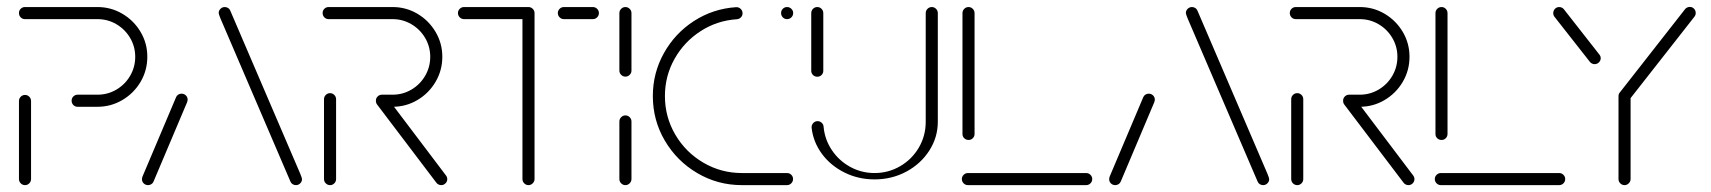

<svg xmlns="http://www.w3.org/2000/svg" viewBox="-20 -539 4982 559"><path d="M53 0Q45.6 0 40.4 -5.2Q35.2 -10.4 35.2 -17.8V-244.8Q35.2 -252.2 40.4 -257.4Q45.6 -262.6 53 -262.6Q60 -262.6 65.2 -257.4Q70.4 -252.2 70.4 -244.8V-17.8Q70.4 -10.4 65.2 -5.2Q60 0 53 0ZM188.5 -245.9Q188.5 -253.3 193.7 -258.3Q198.9 -263.3 205.9 -263.3H263.7Q293.7 -263.3 318.9 -278.1Q344.1 -293 358.9 -318.3Q373.7 -343.7 373.7 -373.7Q373.7 -403.3 358.9 -428.5Q344.1 -453.7 318.9 -468.5Q293.7 -483.3 263.7 -483.3H52.6Q45.2 -483.3 40.2 -488.5Q35.2 -493.7 35.2 -501.1Q35.2 -508.5 40.4 -513.5Q45.6 -518.5 52.6 -518.5H263.7Q303 -518.5 336.3 -498.9Q369.6 -479.3 389.3 -446.1Q408.9 -413 408.9 -373.7Q408.9 -334.1 389.3 -300.7Q369.6 -267.4 336.3 -247.8Q303 -228.1 263.7 -228.1H205.9Q198.5 -228.1 193.5 -233.3Q188.5 -238.5 188.5 -245.9Z M411.1 0Q403.7 0 398.5 -5Q393.3 -10 393.3 -17.4Q393.3 -20.4 394.8 -24.8L492.6 -255.9Q494.4 -260.7 498.9 -263.5Q503.3 -266.3 508.5 -266.3Q515.9 -266.3 521.1 -261.3Q526.3 -256.3 526.3 -248.9Q526.3 -245.9 524.8 -241.5L427 -10.4Q425.2 -5.6 420.7 -2.8Q416.3 0 411.1 0ZM859.3 -17.4Q859.3 -10.4 854.1 -5.2Q848.9 0 841.5 0Q836.3 0 831.9 -2.8Q827.4 -5.6 825.6 -10.4L621.9 -485.2Q619.3 -491.9 618 -495.6Q616.7 -499.3 616.7 -501.1Q616.7 -508.1 621.9 -513.3Q627 -518.5 634.4 -518.5Q639.6 -518.5 644.1 -515.7Q648.5 -513 650.4 -508.1L854.1 -33.3Q856.7 -26.7 858 -23Q859.3 -19.3 859.3 -17.4Z M941.1 0Q933.7 0 928.5 -5.2Q923.3 -10.4 923.3 -17.8V-250Q923.3 -257.4 928.5 -262.6Q933.7 -267.8 941.1 -267.8Q948.1 -267.8 953.3 -262.6Q958.5 -257.4 958.5 -250V-17.8Q958.5 -10.4 953.3 -5.2Q948.1 0 941.1 0ZM1282.2 -17.4Q1282.2 -10.4 1277 -5.2Q1271.9 0 1264.4 0Q1260.4 0 1256.7 -1.9Q1253 -3.7 1250.7 -6.7L1077.8 -234.8Q1074.4 -239.3 1074.4 -245.6Q1074.4 -253 1079.6 -258.1Q1084.8 -263.3 1091.9 -263.3Q1100 -263.3 1105.9 -256.3L1278.5 -28.1Q1282.2 -23.3 1282.2 -17.4ZM1074.4 -245.9Q1074.4 -253.3 1079.6 -258.3Q1084.8 -263.3 1091.9 -263.3H1123Q1152.6 -263.3 1177.8 -278.1Q1203 -293 1217.8 -318.3Q1232.6 -343.7 1232.6 -373.7Q1232.6 -403.3 1217.8 -428.5Q1203 -453.7 1177.8 -468.5Q1152.6 -483.3 1123 -483.3H936.7Q929.3 -483.3 924.3 -488.5Q919.3 -493.7 919.3 -501.1Q919.3 -508.5 924.4 -513.5Q929.6 -518.5 936.7 -518.5H1123Q1162.2 -518.5 1195.4 -498.9Q1228.5 -479.3 1248.1 -446.1Q1267.8 -413 1267.8 -373.7Q1267.8 -334.1 1248.1 -300.7Q1228.5 -267.4 1195.4 -247.8Q1162.2 -228.1 1123 -228.1H1091.9Q1084.4 -228.1 1079.4 -233.3Q1074.4 -238.5 1074.4 -245.9Z M1536.3 -502.2V-17.8Q1536.3 -10.7 1531.1 -5.4Q1525.9 0 1518.5 0Q1511.5 0 1506.3 -5.2Q1501.1 -10.4 1501.1 -17.8V-502.2ZM1313.3 -501.1Q1313.3 -508.1 1318.5 -513.3Q1323.7 -518.5 1331.1 -518.5H1518.5Q1525.9 -518.5 1531.1 -513.3Q1536.3 -508.1 1536.3 -501.1Q1536.3 -493.7 1531.1 -488.5Q1525.9 -483.3 1518.5 -483.3H1331.1Q1323.7 -483.3 1318.5 -488.5Q1313.3 -493.7 1313.3 -501.1ZM1604.1 -501.1Q1604.1 -508.1 1609.3 -513.3Q1614.4 -518.5 1621.9 -518.5H1705.9Q1713.3 -518.5 1718.5 -513.3Q1723.7 -508.1 1723.7 -501.1Q1723.7 -493.7 1718.5 -488.5Q1713.3 -483.3 1705.9 -483.3H1621.9Q1614.4 -483.3 1609.3 -488.5Q1604.1 -493.7 1604.1 -501.1Z M1800.7 0Q1793.7 0 1788.5 -5.2Q1783.3 -10.4 1783.3 -17.8V-185.2Q1783.3 -192.6 1788.5 -197.8Q1793.7 -203 1800.7 -203Q1808.1 -203 1813.3 -197.8Q1818.5 -192.6 1818.5 -185.2V-17.8Q1818.5 -10.7 1813.3 -5.4Q1808.1 0 1800.7 0ZM1800.7 -315.9Q1793.7 -315.9 1788.5 -321.1Q1783.3 -326.3 1783.3 -333.3V-500.7Q1783.3 -508.1 1788.5 -513.3Q1793.7 -518.5 1800.7 -518.5Q1808.1 -518.5 1813.3 -513.3Q1818.5 -508.1 1818.5 -500.7V-333.3Q1818.5 -326.3 1813.3 -321.1Q1808.1 -315.9 1800.7 -315.9Z M1880.7 -259.3Q1880.7 -326.7 1913 -384.4Q1945.2 -442.2 2000.7 -478Q2056.3 -513.7 2123 -518.1Q2130.7 -518.5 2136.3 -513.3Q2141.9 -508.1 2141.9 -500.4Q2141.9 -493.3 2137.2 -488.5Q2132.6 -483.7 2125.6 -483Q2067.8 -479.3 2019.8 -448.3Q1971.9 -417.4 1943.9 -367.6Q1915.9 -317.8 1915.9 -259.3Q1915.9 -198.5 1946.1 -147Q1976.3 -95.6 2027.8 -65.4Q2079.3 -35.2 2140 -35.2H2271.1Q2278.5 -35.2 2283.7 -30.2Q2288.9 -25.2 2288.9 -17.8Q2288.9 -10.4 2283.7 -5.2Q2278.5 0 2271.1 0H2140Q2069.6 0 2010.2 -35Q1950.7 -70 1915.7 -129.4Q1880.7 -188.9 1880.7 -259.3ZM2254.1 -501.1Q2254.1 -508.5 2259.3 -513.5Q2264.4 -518.5 2271.5 -518.5Q2278.9 -518.5 2284.1 -513.3Q2289.3 -508.1 2289.3 -501.1Q2289.3 -493.7 2284.1 -488.5Q2278.9 -483.3 2271.5 -483.3Q2264.1 -483.3 2259.1 -488.5Q2254.1 -493.7 2254.1 -501.1Z M2359.6 -315.6Q2352.2 -315.6 2347 -320.6Q2341.9 -325.6 2341.9 -333V-500.7Q2341.9 -508.1 2347 -513.3Q2352.2 -518.5 2359.6 -518.5Q2366.7 -518.5 2371.9 -513.3Q2377 -508.1 2377 -500.7V-333Q2377 -325.9 2372 -320.7Q2367 -315.6 2359.6 -315.6ZM2693 -518.5Q2700 -518.5 2705.2 -513.3Q2710.4 -508.1 2710.4 -500.7V-184.4Q2710.4 -139.3 2685.7 -100.7Q2661.1 -62.2 2618.9 -39.4Q2576.7 -16.7 2526.3 -16.7Q2478.9 -16.7 2438.7 -36.7Q2398.5 -56.7 2373.1 -90.9Q2347.8 -125.2 2343 -166.7Q2342.2 -174.4 2347.4 -180.4Q2352.6 -186.3 2360.4 -186.3Q2367 -186.3 2372.2 -181.7Q2377.4 -177 2377.8 -170.4Q2381.1 -133 2401.9 -102Q2422.6 -71.1 2455.4 -53.1Q2488.1 -35.2 2526.3 -35.2Q2566.7 -35.2 2600.9 -55.2Q2635.2 -75.2 2655.2 -109.4Q2675.2 -143.7 2675.2 -184.4V-500.7Q2675.2 -508.1 2680.4 -513.3Q2685.6 -518.5 2693 -518.5Z M3160 -17.8Q3160 -10.4 3154.8 -5.2Q3149.6 0 3142.2 0H2798.1Q2790.7 0 2785.6 -5.2Q2780.4 -10.4 2780.4 -17.8Q2780.4 -24.8 2785.6 -30Q2790.7 -35.2 2798.1 -35.2H3142.2Q3149.6 -35.2 3154.8 -30Q3160 -24.8 3160 -17.8ZM2800 -131.5Q2792.6 -131.5 2787.4 -136.5Q2782.2 -141.5 2782.2 -148.9V-500.7Q2782.2 -508.1 2787.4 -513.3Q2792.6 -518.5 2800 -518.5Q2807 -518.5 2812.2 -513.3Q2817.4 -508.1 2817.4 -500.7V-148.9Q2817.4 -141.9 2812.4 -136.7Q2807.4 -131.5 2800 -131.5Z M3227 0Q3219.6 0 3214.4 -5Q3209.3 -10 3209.3 -17.4Q3209.3 -20.4 3210.7 -24.8L3308.5 -255.9Q3310.4 -260.7 3314.8 -263.5Q3319.3 -266.3 3324.4 -266.3Q3331.9 -266.3 3337 -261.3Q3342.2 -256.3 3342.2 -248.9Q3342.2 -245.9 3340.7 -241.5L3243 -10.4Q3241.1 -5.6 3236.7 -2.8Q3232.2 0 3227 0ZM3675.2 -17.4Q3675.2 -10.4 3670 -5.2Q3664.8 0 3657.4 0Q3652.2 0 3647.8 -2.8Q3643.3 -5.6 3641.5 -10.4L3437.8 -485.2Q3435.2 -491.9 3433.9 -495.6Q3432.6 -499.3 3432.6 -501.1Q3432.6 -508.1 3437.8 -513.3Q3443 -518.5 3450.4 -518.5Q3455.6 -518.5 3460 -515.7Q3464.4 -513 3466.3 -508.1L3670 -33.3Q3672.6 -26.7 3673.9 -23Q3675.2 -19.3 3675.2 -17.4Z M3757 0Q3749.6 0 3744.4 -5.2Q3739.3 -10.4 3739.3 -17.8V-250Q3739.3 -257.4 3744.4 -262.6Q3749.6 -267.8 3757 -267.8Q3764.1 -267.8 3769.3 -262.6Q3774.4 -257.4 3774.4 -250V-17.8Q3774.4 -10.4 3769.3 -5.2Q3764.1 0 3757 0ZM4098.1 -17.4Q4098.1 -10.4 4093 -5.2Q4087.8 0 4080.4 0Q4076.3 0 4072.6 -1.9Q4068.9 -3.7 4066.7 -6.7L3893.7 -234.8Q3890.4 -239.3 3890.4 -245.6Q3890.4 -253 3895.6 -258.1Q3900.7 -263.3 3907.8 -263.3Q3915.9 -263.3 3921.9 -256.3L4094.4 -28.1Q4098.1 -23.3 4098.1 -17.4ZM3890.4 -245.9Q3890.4 -253.3 3895.6 -258.3Q3900.7 -263.3 3907.8 -263.3H3938.9Q3968.5 -263.3 3993.7 -278.1Q4018.9 -293 4033.7 -318.3Q4048.5 -343.7 4048.5 -373.7Q4048.5 -403.3 4033.7 -428.5Q4018.9 -453.7 3993.7 -468.5Q3968.5 -483.3 3938.9 -483.3H3752.6Q3745.2 -483.3 3740.2 -488.5Q3735.2 -493.7 3735.2 -501.1Q3735.2 -508.5 3740.4 -513.5Q3745.6 -518.5 3752.6 -518.5H3938.9Q3978.1 -518.5 4011.3 -498.9Q4044.4 -479.3 4064.1 -446.1Q4083.7 -413 4083.7 -373.7Q4083.7 -334.1 4064.1 -300.7Q4044.4 -267.4 4011.3 -247.8Q3978.1 -228.1 3938.9 -228.1H3907.8Q3900.4 -228.1 3895.4 -233.3Q3890.4 -238.5 3890.4 -245.9Z M4537 -17.8Q4537 -10.4 4531.9 -5.2Q4526.7 0 4519.3 0H4175.2Q4167.8 0 4162.6 -5.2Q4157.4 -10.4 4157.4 -17.8Q4157.4 -24.8 4162.6 -30Q4167.8 -35.2 4175.2 -35.2H4519.3Q4526.7 -35.2 4531.9 -30Q4537 -24.8 4537 -17.8ZM4177 -131.5Q4169.6 -131.5 4164.4 -136.5Q4159.3 -141.5 4159.3 -148.9V-500.7Q4159.3 -508.1 4164.4 -513.3Q4169.6 -518.5 4177 -518.5Q4184.1 -518.5 4189.3 -513.3Q4194.4 -508.1 4194.4 -500.7V-148.9Q4194.4 -141.9 4189.4 -136.7Q4184.4 -131.5 4177 -131.5Z M4709.6 -273Q4717 -273 4722.2 -267.8Q4727.4 -262.6 4727.4 -255.2V-17.8Q4727.4 -10.7 4722.2 -5.4Q4717 0 4709.6 0Q4702.6 0 4697.4 -5.2Q4692.2 -10.4 4692.2 -17.8V-255.2Q4692.2 -262.6 4697.4 -267.8Q4702.6 -273 4709.6 -273ZM4640.4 -369.6Q4640.4 -362.6 4635.2 -357.4Q4630 -352.2 4622.6 -352.2Q4618.5 -352.2 4614.8 -354.1Q4611.1 -355.9 4608.9 -358.9L4505.9 -490Q4502.2 -494.8 4502.2 -500.7Q4502.2 -508.1 4507.2 -513.3Q4512.2 -518.5 4519.6 -518.5Q4523.7 -518.5 4527.4 -516.7Q4531.1 -514.8 4533.3 -511.9L4636.3 -380.4Q4640.4 -375.6 4640.4 -369.6ZM4899.6 -518.9Q4907 -518.9 4912 -513.7Q4917 -508.5 4917 -501.1Q4917 -495.2 4913.3 -490.4L4723.3 -248.1Q4721.1 -245.2 4717.4 -243.3Q4713.7 -241.5 4709.6 -241.5Q4702.6 -241.5 4697.4 -246.7Q4692.2 -251.9 4692.2 -258.9Q4692.2 -265.6 4695.9 -269.6L4885.9 -512.2Q4888.1 -515.2 4891.9 -517Q4895.6 -518.9 4899.6 -518.9Z"/></svg>

Font: 26F Galaxy Sans Light
Style: Regular
Weight: 300
Designer: C₂₉H₂₅N₃O₅
Version: Version 1.100